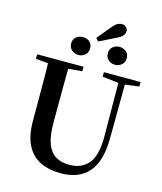

<svg xmlns="http://www.w3.org/2000/svg" viewBox="-155 -1208 1128 1339"><g transform="rotate(15 409.0 -539.0)"><path d="M316.7 -810.1Q291.4 -810.1 270 -827.7Q248.5 -845.3 248.5 -875.5Q248.5 -906 270 -922.8Q291.4 -939.5 316.7 -939.5Q345.5 -939.5 365.5 -922.8Q385.6 -906 385.6 -875.5Q385.6 -845.3 365.5 -827.7Q345.5 -810.1 316.7 -810.1ZM426.5 -936.7 408.3 -957.8 491.7 -1058.9Q509.5 -1080.2 524.7 -1088.7Q540 -1097.2 556.5 -1097.2Q575.8 -1097.2 588 -1085.3Q600.1 -1073.4 600.1 -1055.6Q600.1 -1040.9 588.3 -1025.5Q576.5 -1010.1 544.4 -995.1ZM582 -810.1Q555 -810.1 534.2 -827.7Q513.4 -845.3 513.4 -875.5Q513.4 -906 534.2 -922.8Q555 -939.5 582 -939.5Q608.3 -939.5 629.3 -922.8Q650.2 -906 650.2 -875.5Q650.2 -845.3 629.3 -827.7Q608.3 -810.1 582 -810.1ZM411.6 18.6Q328.6 18.6 265.1 -11.1Q201.7 -40.8 166.3 -108.6Q130.9 -176.3 130.9 -290V-400.9Q130.9 -485.1 130.6 -570.6Q130.2 -656.1 127.5 -740.5H274.9Q273.9 -656.3 273.4 -571.6Q272.9 -486.9 272.9 -400.9V-305Q272.9 -213.4 293.8 -158.2Q314.7 -102.9 355.1 -78.4Q395.4 -53.9 453 -53.9Q545.1 -53.9 593.5 -114Q641.9 -174.1 640.5 -312.5L637.5 -740.5H685.2L682 -304.3Q680.6 -138.8 611.5 -60.1Q542.4 18.6 411.6 18.6ZM39.2 -707.9V-740.5H374.4V-707.9L218.8 -694.2H191.8ZM521.1 -707.9V-740.5H786.3V-707.9L674.7 -693.5H646.5Z"/></g></svg>

Font: Early Summer Mincho VF
Style: Regular
Weight: 250
Designer: GuiWonder
Version: Version 1.002